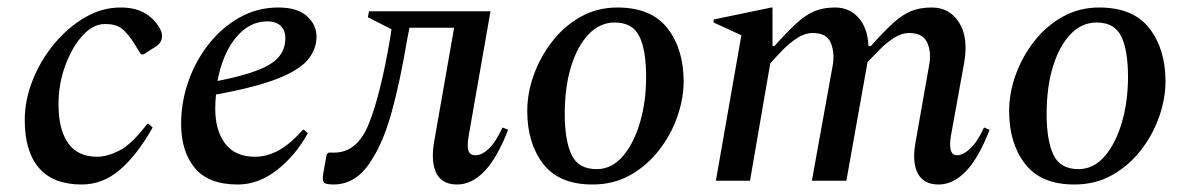

<svg xmlns="http://www.w3.org/2000/svg" viewBox="-20 -482 3173 512"><path d="M198 10Q122 10 84 -34Q46 -78 46 -162Q46 -215 67 -268Q88 -321 124.5 -365Q161 -409 206.5 -435.5Q252 -462 301 -462Q339 -462 363.5 -448.5Q388 -435 402 -413Q408 -404 410 -398Q412 -392 412 -385Q412 -378 408.5 -371Q405 -364 397 -359L363 -337H356L336 -369Q320 -394 304.5 -406Q289 -418 260 -418Q228 -418 200 -387Q172 -356 154 -307Q136 -258 136 -204Q136 -137 161.5 -100.5Q187 -64 239 -64Q265 -64 297.5 -80Q330 -96 373 -152H376L387 -142Q346 -69 300 -29.5Q254 10 198 10Z M614 10Q536 10 499.5 -34Q463 -78 463 -152Q463 -210 482.5 -265.5Q502 -321 537.5 -365.5Q573 -410 620 -436Q667 -462 722 -462Q773 -462 798.5 -439Q824 -416 824 -384Q824 -351 801 -323Q778 -295 719.5 -272Q661 -249 556 -230Q554 -211 554 -192Q554 -134 580.5 -99Q607 -64 660 -64Q692 -64 723 -81Q754 -98 788 -136H790L801 -127Q768 -67 718.5 -28.5Q669 10 614 10ZM693 -425Q644 -425 608.5 -381Q573 -337 560 -266Q630 -280 669 -295.5Q708 -311 724.5 -331.5Q741 -352 741 -381Q741 -400 729 -412.5Q717 -425 693 -425Z M1199 10Q1159 10 1144 -19.5Q1129 -49 1137 -100L1191 -408H1072L1066 -378Q1047 -265 1025 -185Q1003 -105 972 -57Q932 10 869 10Q848 10 843.5 4Q839 -2 842 -19L851 -70L856 -75H871Q933 -75 964 -153Q995 -231 1020 -378L1024 -404L961 -436L964 -452H1288L1230 -121Q1225 -93 1229 -80.5Q1233 -68 1248 -68Q1265 -68 1283.5 -85.5Q1302 -103 1320 -142L1335 -136Q1306 -61 1272 -25.5Q1238 10 1199 10Z M1560 10Q1471 10 1428.5 -45Q1386 -100 1386 -186Q1386 -234 1403.5 -282.5Q1421 -331 1453 -372Q1485 -413 1529 -437.5Q1573 -462 1626 -462Q1717 -462 1760 -406.5Q1803 -351 1803 -265Q1803 -219 1786 -170.5Q1769 -122 1737 -81Q1705 -40 1660.5 -15Q1616 10 1560 10ZM1571 -31Q1611 -31 1640.5 -65Q1670 -99 1686.5 -155Q1703 -211 1703 -277Q1703 -348 1685 -385Q1667 -422 1619 -422Q1580 -422 1550 -391Q1520 -360 1503 -305Q1486 -250 1486 -178Q1486 -108 1504 -69.5Q1522 -31 1571 -31Z M1889 0 1957 -388 1883 -422V-430L2037 -462H2040V-359H2045Q2079 -397 2103.5 -419.5Q2128 -442 2151.5 -452Q2175 -462 2207 -462Q2245 -462 2269.5 -434.5Q2294 -407 2296 -359H2302Q2336 -397 2360.5 -419.5Q2385 -442 2408.5 -452Q2432 -462 2465 -462Q2512 -462 2537.5 -422Q2563 -382 2551 -314L2516 -121Q2507 -68 2532 -68Q2548 -68 2567 -85.5Q2586 -103 2604 -142L2619 -136Q2590 -61 2556 -25.5Q2522 10 2483 10Q2443 10 2427.5 -19.5Q2412 -49 2421 -100L2458 -310Q2464 -343 2452.5 -368.5Q2441 -394 2404 -394Q2385 -394 2365 -381.5Q2345 -369 2327 -351Q2309 -333 2293 -316V-314L2237 0H2145L2201 -310Q2206 -343 2195 -368.5Q2184 -394 2147 -394Q2127 -394 2106.5 -381Q2086 -368 2067.5 -349Q2049 -330 2034 -313L1980 0Z M2845 10Q2756 10 2713.5 -45Q2671 -100 2671 -186Q2671 -234 2688.5 -282.5Q2706 -331 2738 -372Q2770 -413 2814 -437.5Q2858 -462 2911 -462Q3002 -462 3045 -406.5Q3088 -351 3088 -265Q3088 -219 3071 -170.5Q3054 -122 3022 -81Q2990 -40 2945.5 -15Q2901 10 2845 10ZM2856 -31Q2896 -31 2925.5 -65Q2955 -99 2971.5 -155Q2988 -211 2988 -277Q2988 -348 2970 -385Q2952 -422 2904 -422Q2865 -422 2835 -391Q2805 -360 2788 -305Q2771 -250 2771 -178Q2771 -108 2789 -69.5Q2807 -31 2856 -31Z"/></svg>

Font: Spectral Medium
Style: Italic
Weight: 500
Italic angle: -10°
Designer: Jean-Baptiste Levee
Foundry: Production Type
Version: Version 2.001